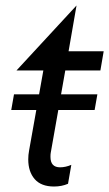

<svg xmlns="http://www.w3.org/2000/svg" viewBox="-20 -669 398 700"><path d="M83 -88Q83 -43 106.5 -16Q130 11 177 11Q205 11 228 1L240 -68Q219 -59 199 -59Q164 -59 164 -97Q164 -107 165 -112L218 -412H346L358 -482H230L259 -649L40 -412H138L86 -120Q83 -104 83 -88ZM335 -325H31L21 -268H325Z"/></svg>

Font: Geom Light
Style: Italic
Weight: 300
Italic angle: -10°
Version: Version 1.102